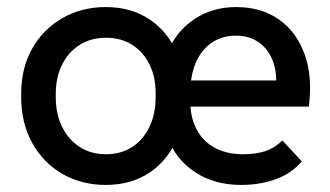

<svg xmlns="http://www.w3.org/2000/svg" viewBox="-20 -514 935 544"><path d="M280 10Q211 10 156.5 -21.5Q102 -53 71 -109.5Q40 -166 40 -239V-248Q40 -321 71 -376Q102 -431 156.5 -462.5Q211 -494 280 -494Q352 -494 404.5 -458.5Q457 -423 481 -363H453Q478 -424 529.5 -459Q581 -494 649 -494Q720 -494 770 -459Q820 -424 843 -360.5Q866 -297 855 -212H494V-286H807L758 -239Q768 -294 756 -332.5Q744 -371 716 -392Q688 -413 649 -413Q608 -413 578.5 -392Q549 -371 534 -334.5Q519 -298 519 -249V-228Q519 -182 537 -147.5Q555 -113 589 -95Q623 -77 668 -77Q706 -77 732.5 -86Q759 -95 780 -116L835 -57Q807 -23 762 -6.5Q717 10 663 10Q588 10 533 -26Q478 -62 454 -126H483Q459 -63 406 -26.5Q353 10 280 10ZM280 -77Q323 -77 354.5 -97.5Q386 -118 403.5 -154.5Q421 -191 421 -239V-250Q421 -296 403.5 -331.5Q386 -367 354.5 -387Q323 -407 280 -407Q238 -407 206 -387Q174 -367 156 -331Q138 -295 138 -248V-239Q138 -191 156 -154.5Q174 -118 206 -97.5Q238 -77 280 -77Z"/></svg>

Font: SUSE Medium
Style: Regular
Weight: 500
Designer: Rene Bieder
Foundry: SUSE
Version: Version 1.000